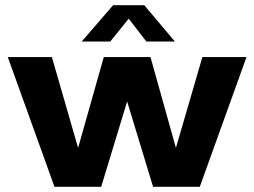

<svg xmlns="http://www.w3.org/2000/svg" viewBox="-20 -720 980 740"><path d="M930 -500 750 0H570L470 -329L370 0H190L10 -500H180L281 -150L380 -500H560L658 -150L760 -500ZM654 -560H544L476 -648L405 -560H295L416 -700H536Z"/></svg>

Font: Goli Bold
Style: Regular
Weight: 700
Designer: jaikishan Patel
Foundry: MagicType
Version: Version 1.000